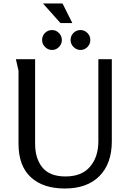

<svg xmlns="http://www.w3.org/2000/svg" viewBox="-20 -1067 747 1099"><path d="M181 -728V-244Q181 -159 223 -108Q265 -57 355 -57Q448 -57 495.5 -113Q543 -169 543 -258V-728H620V-258Q620 -131 549.5 -59.5Q479 12 351 12Q226 12 156 -53Q86 -118 86 -244V-662L71 -728ZM338 -1047 394 -935H326L226 -1047ZM384 -838Q384 -862 400.5 -878.5Q417 -895 441 -895Q464 -895 480.5 -878Q497 -861 497 -838Q497 -815 480.5 -798Q464 -781 441 -781Q418 -781 401 -798Q384 -815 384 -838ZM221 -838Q221 -862 237.5 -878.5Q254 -895 278 -895Q301 -895 317.5 -878Q334 -861 334 -838Q334 -815 317.5 -798Q301 -781 278 -781Q255 -781 238 -798Q221 -815 221 -838Z"/></svg>

Font: Rosario Light
Style: Regular
Weight: 300
Designer: Hector Gatti
Foundry: Omnibus Type
Version: Version 1.101; ttfautohint (v1.8.1.43-b0c9)